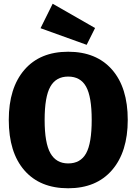

<svg xmlns="http://www.w3.org/2000/svg" viewBox="-20 -990 730 1028"><path d="M262 -970 489 -840 444 -750 197 -839ZM664 -348Q664 -177 580 -79.5Q496 18 345 18Q194 18 110.5 -78Q27 -174 27 -348Q27 -519 110.5 -616Q194 -713 345 -713Q496 -713 580 -617Q664 -521 664 -348ZM345 -580Q280 -580 249.5 -526Q219 -472 219 -348Q219 -224 250 -169.5Q281 -115 345 -115Q411 -115 441 -169Q471 -223 471 -348Q471 -472 441 -526Q411 -580 345 -580Z"/></svg>

Font: FiraGO ExtraBold
Style: Regular
Weight: 800
Designer: bBox Type
Foundry: bBox Type GmbH
Version: Version 1.001;PS 001.001;hotconv 1.0.88;makeotf.lib2.5.64775